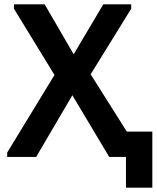

<svg xmlns="http://www.w3.org/2000/svg" viewBox="-20 -720 719 881"><path d="M13 -20 230 -376 44 -680V-700H185L318 -471L454 -700H582V-680L396 -379L562 -116H679V141H558V0H481L312 -283L146 0H13Z"/></svg>

Font: Tilda Sans Bold
Style: Regular
Weight: 700
Designer: ParaType Ltd
Foundry: ParaType Ltd
Version: Version 1.009